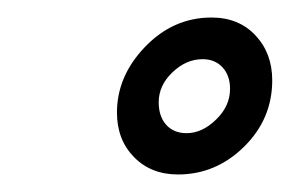

<svg xmlns="http://www.w3.org/2000/svg" viewBox="-20 -744 329 218"><path d="M112.8 -616.2Q112.8 -657.7 144.8 -690.9Q176.8 -724.1 220.2 -724.1Q251 -724.1 270 -703.9Q289.1 -683.6 289.1 -652.8Q289.1 -608.9 257.1 -577.4Q225.1 -545.9 182.1 -545.9Q151.4 -545.9 132.1 -565.7Q112.8 -585.4 112.8 -616.2ZM241.2 -643.1Q241.2 -658.2 232.7 -667.5Q224.1 -676.8 210 -676.8Q191.4 -676.8 175.8 -661.9Q160.2 -647 160.2 -627.9Q160.2 -611.8 168.7 -602.3Q177.2 -592.8 191.9 -592.8Q209.5 -592.8 225.3 -608.2Q241.2 -623.5 241.2 -643.1Z"/></svg>

Font: Rawline Medium
Style: Italic
Weight: 500
Italic angle: -12°
Designer: Matt McInerney, Pablo Impallari, Rodrigo Fuenzalida
Foundry: Matt McInerney, Pablo Impallari, Rodrigo Fuenzalida
Version: Version 4.020;PS 004.020;hotconv 1.0.88;makeotf.lib2.5.64775